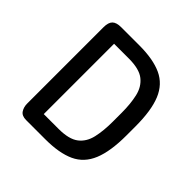

<svg xmlns="http://www.w3.org/2000/svg" viewBox="-160 -729 861 861"><g transform="rotate(45 271.0 -298.0)"><path d="M76 -56Q76 -33 87 -16.5Q98 0 125 0H247Q335 0 389 -25Q443 -50 467.5 -109.5Q492 -169 492 -270V-326Q492 -428 467.5 -487Q443 -546 389 -571Q335 -596 247 -596H132Q102 -596 89 -583Q76 -570 76 -540ZM162 -75V-521H256Q322 -521 353.5 -496Q385 -471 395 -427Q405 -383 405 -326V-269Q405 -212 395 -168Q385 -124 353.5 -99.5Q322 -75 256 -75Z"/></g></svg>

Font: Beiruti Medium
Style: Regular
Weight: 500
Designer: Arlette Boutros
Foundry: Boutros
Version: Version 1.41